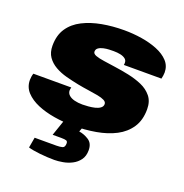

<svg xmlns="http://www.w3.org/2000/svg" viewBox="-134 -660 947 990"><g transform="rotate(20 339.5 -165.0)"><path d="M300 12Q248 12 196.5 3.5Q145 -5 103.5 -22.5Q62 -40 36.5 -67.5Q11 -95 11 -134Q11 -142 12.5 -152Q14 -162 17 -170H225Q224 -166 223 -161.5Q222 -157 222 -153Q222 -138 233.5 -127.5Q245 -117 264.5 -112Q284 -107 309 -107Q322 -107 340.5 -108.5Q359 -110 376 -114Q393 -118 404.5 -126.5Q416 -135 416 -148Q416 -160 402.5 -167Q389 -174 365.5 -178.5Q342 -183 313 -187Q284 -191 253 -197Q218 -204 184 -213Q150 -222 122 -238Q94 -254 77 -278.5Q60 -303 60 -340Q60 -397 86 -435.5Q112 -474 157.5 -497Q203 -520 260.5 -530.5Q318 -541 381 -541Q430 -541 477.5 -533.5Q525 -526 564.5 -510Q604 -494 627.5 -468.5Q651 -443 651 -407Q651 -399 649.5 -389.5Q648 -380 646 -372H440Q441 -378 441 -380.5Q441 -383 441 -385Q441 -398 430.5 -406Q420 -414 403.5 -417.5Q387 -421 367 -421Q357 -421 342 -420.5Q327 -420 311 -416.5Q295 -413 284.5 -405.5Q274 -398 274 -385Q274 -373 291.5 -366.5Q309 -360 338 -356Q367 -352 400 -347Q437 -342 477.5 -333.5Q518 -325 552.5 -310Q587 -295 609 -268Q631 -241 631 -198Q631 -138 604 -97.5Q577 -57 531 -33Q485 -9 425 1.5Q365 12 300 12ZM270 211Q232 211 190 206.5Q148 202 126 195L136 138H255Q274 138 287.5 134.5Q301 131 301 109Q301 98 293 95Q285 92 265 92H218L263 -39H367L341 29Q369 33 394.5 49.5Q420 66 420 104Q420 136 404.5 157Q389 178 365.5 190Q342 202 316 206.5Q290 211 270 211Z"/></g></svg>

Font: Archivo SemiExpanded Black
Style: Italic
Weight: 900
Width: 6
Italic angle: -10°
Designer: Hector Gatti
Foundry: Omnibus-Type
Version: Version 2.001